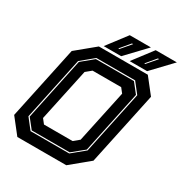

<svg xmlns="http://www.w3.org/2000/svg" viewBox="-194 -988 1066 1128"><g transform="rotate(30 339.0 -424.0)"><path d="M86 0 5 -103 110 -597 235 -700H567L648 -597L543 -103L418 0ZM185 -141.5H379L416 -172L492 -528L468 -558.5H274L237 -528L161 -172ZM136 -68.5H398.5L483 -138L573.5 -564.5L519 -634H256L172 -564.5L81.5 -138ZM140 -75.5 89 -140 178.5 -562.5 257 -627H515L566 -562.5L476.5 -140L397.5 -75.5ZM434.5 -716 535 -848H678.5L553 -716ZM339.5 -747H346.5L402.5 -812.5H394.5ZM258.5 -716 359 -848H502.5L377 -716ZM515.5 -747H522.5L578.5 -812.5H570.5Z"/></g></svg>

Font: Tourney ExtraBold
Style: Italic
Weight: 800
Italic angle: -12°
Version: Version 1.015